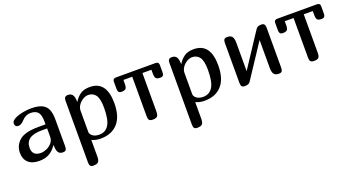

<svg xmlns="http://www.w3.org/2000/svg" viewBox="-51 -1063 3359 1844"><g transform="rotate(-20 1628.5 -141.0)"><path d="M194 0Q120 0 81.5 -36.5Q43 -73 43 -135Q43 -211 99.5 -260.5Q156 -310 295 -310H368V-338Q368 -406 344.5 -434Q321 -462 268 -462Q218 -462 180 -420Q148 -385 119 -385Q102 -385 93 -394.5Q84 -404 84 -419Q84 -438 98 -451Q112 -464 139 -475Q171 -488 212 -495Q253 -502 288 -502Q360 -502 400.5 -482Q441 -462 457 -423Q473 -384 473 -321V-47Q473 -23 465 -11.5Q457 0 434 0Q401 0 387 -22.5Q373 -45 373 -94L370 -95Q337 -46 294.5 -23Q252 0 194 0ZM147 -149Q147 -67 234 -67Q261 -67 292.5 -80.5Q324 -94 346.5 -120.5Q369 -147 369 -184V-268H311Q147 -268 147 -149Z M665 -502Q697 -502 712 -481.5Q727 -461 728 -416V-408H729Q756 -453 793 -477.5Q830 -502 888 -502Q1059 -502 1059 -276Q1059 -139 996 -69.5Q933 0 821 0Q771 0 730 -19V149Q730 192 715.5 206Q701 220 666 220Q643 220 634.5 208.5Q626 197 626 173V-459Q626 -502 665 -502ZM848 -435Q821 -435 793 -418Q765 -401 747 -374Q729 -347 729 -318V-101Q729 -78 754 -59Q779 -40 821 -40Q884 -40 917.5 -92.5Q951 -145 951 -268Q951 -362 923.5 -398.5Q896 -435 848 -435Z M1354 0Q1326 0 1316.5 -11.5Q1307 -23 1307 -47V-455H1217V-418Q1217 -379 1205.5 -366.5Q1194 -354 1162 -354Q1141 -354 1133 -364.5Q1125 -375 1125 -396V-471Q1125 -502 1157 -502H1563Q1595 -502 1595 -471V-396Q1595 -375 1587 -364.5Q1579 -354 1558 -354Q1526 -354 1514.5 -366.5Q1503 -379 1503 -418V-455H1411V-65Q1411 -25 1398 -12.5Q1385 0 1354 0Z M1727 -502Q1759 -502 1774 -481.5Q1789 -461 1790 -416V-408H1791Q1818 -453 1855 -477.5Q1892 -502 1950 -502Q2121 -502 2121 -276Q2121 -139 2058 -69.5Q1995 0 1883 0Q1833 0 1792 -19V149Q1792 192 1777.5 206Q1763 220 1728 220Q1705 220 1696.5 208.5Q1688 197 1688 173V-459Q1688 -502 1727 -502ZM1910 -435Q1883 -435 1855 -418Q1827 -401 1809 -374Q1791 -347 1791 -318V-101Q1791 -78 1816 -59Q1841 -40 1883 -40Q1946 -40 1979.5 -92.5Q2013 -145 2013 -268Q2013 -362 1985.5 -398.5Q1958 -435 1910 -435Z M2641 0Q2607 0 2592 -19Q2577 -38 2577 -82V-368L2351 -26Q2342 -12 2329 -6Q2316 0 2294 0Q2271 0 2262.5 -11.5Q2254 -23 2254 -47V-455Q2254 -479 2262.5 -490.5Q2271 -502 2294 -502Q2328 -502 2343 -483Q2358 -464 2358 -420V-130L2583 -472Q2594 -489 2606 -495.5Q2618 -502 2641 -502Q2664 -502 2672.5 -490.5Q2681 -479 2681 -455V-47Q2681 -23 2672.5 -11.5Q2664 0 2641 0Z M3003 0Q2975 0 2965.5 -11.5Q2956 -23 2956 -47V-455H2866V-418Q2866 -379 2854.5 -366.5Q2843 -354 2811 -354Q2790 -354 2782 -364.5Q2774 -375 2774 -396V-471Q2774 -502 2806 -502H3212Q3244 -502 3244 -471V-396Q3244 -375 3236 -364.5Q3228 -354 3207 -354Q3175 -354 3163.5 -366.5Q3152 -379 3152 -418V-455H3060V-65Q3060 -25 3047 -12.5Q3034 0 3003 0Z"/></g></svg>

Font: Marmelad for Arash.Academy
Style: Regular
Weight: 400
Designer: Manvel Shmavonyan
Foundry: Cyreal
Version: Version 1.110;Glyphs 3.2 (3202)